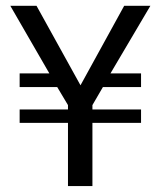

<svg xmlns="http://www.w3.org/2000/svg" viewBox="-20 -624 540 644"><path d="M14.6 -604.5H102.5L250 -337.9L396.5 -604.5H484.4L350.6 -377.9H453.1V-332H325.2L290 -271.5V-256.8H453.1V-211.9H290V0H208V-211.9H45.9V-256.8H208V-271.5L171.9 -332H45.9V-377.9H145.5Z"/></svg>

Font: BabelStone Mayan Numerals
Style: Regular
Weight: 400
Designer: Andrew West
Foundry: BabelStone
Version: Version 11.000 June 09, 2018